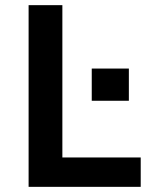

<svg xmlns="http://www.w3.org/2000/svg" viewBox="-20 -725 606 745"><path d="M91 0V-705H222V-114H526V0ZM336 -334V-459H480V-334Z"/></svg>

Font: Nunito Sans 7pt SemiCondensed
Style: Bold
Weight: 700
Width: 4
Designer: Vernon Adams
Foundry: Vernon Adams
Version: Version 3.101;gftools[0.9.27]